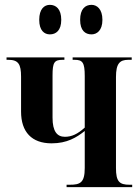

<svg xmlns="http://www.w3.org/2000/svg" viewBox="-20 -773 579 793"><path d="M358 -631C380 -631 403 -647 403 -691C403 -736 380 -753 358 -753C332 -753 311 -736 311 -691C311 -647 332 -631 358 -631ZM186 -631C211 -631 233 -647 233 -691C233 -736 211 -753 186 -753C163 -753 142 -736 142 -691C142 -647 163 -631 186 -631ZM255 0H526V-10H515C473 -10 459 -23 459 -79V-455C459 -511 475 -526 510 -526H524V-536H280V-526H288C321 -526 330 -515 330 -459V-246C300 -219 276 -208 248 -208C216 -208 197 -230 197 -287V-461C197 -515 204 -526 239 -526H246V-536H7V-526H14C56 -526 67 -508 67 -456V-312C67 -228 111 -181 193 -181C257 -181 296 -205 330 -232V-79C330 -18 311 -10 268 -10H255Z"/></svg>

Font: Noto Serif Display ExtraCondensed
Style: Bold
Weight: 700
Width: 2
Designer: Monotype Design Team
Foundry: Monotype Imaging Inc.
Version: Version 2.009